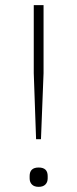

<svg xmlns="http://www.w3.org/2000/svg" viewBox="-20 -718 300 745"><path d="M120 -178 111 -434V-698H149V-434L139 -178ZM130 7Q113 7 104 -2Q95 -11 95 -26V-35Q95 -68 130 -68Q165 -68 165 -35V-26Q165 -11 156 -2Q147 7 130 7Z"/></svg>

Font: IBM Plex Sans Hebrew ExtraLight
Style: Regular
Weight: 200
Designer: Mike Abbink, Paul van der Laan, Pieter van Rosmalen, Yanek Iontef
Foundry: Bold Monday
Version: Version 1.2